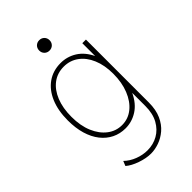

<svg xmlns="http://www.w3.org/2000/svg" viewBox="-268 -792 1098 1098"><g transform="rotate(-45 281.0 -242.5)"><path d="M271.5 212.9Q232.9 212.9 188 197.3Q143.1 181.6 117.2 159.2L128.9 129.9Q156.7 156.7 194.6 171.1Q232.4 185.5 270.5 185.5Q316.9 185.5 355.5 163.8Q394 142.1 417.2 100.3Q440.4 58.6 440.4 -2V-109.4H435.5L441.4 -137.7V-377L435.5 -407.2H439.5V-511.7H468.8V-3.9Q468.8 55.7 450 97.2Q431.2 138.7 401.1 164.1Q371.1 189.5 336.9 201.2Q302.7 212.9 271.5 212.9ZM270.5 7.8Q226.1 7.8 189 -10.5Q151.9 -28.8 124.8 -63.2Q97.7 -97.7 83 -146.7Q68.4 -195.8 68.4 -257.8Q68.4 -337.9 93.5 -396.7Q118.7 -455.6 164.3 -487.5Q210 -519.5 271.5 -519.5Q324.2 -519.5 368.9 -491.5Q413.6 -463.4 440.7 -405.5Q467.8 -347.7 467.8 -257.8Q467.8 -167.5 440.2 -108.6Q412.6 -49.8 367.7 -21Q322.8 7.8 270.5 7.8ZM269.5 -19.5Q319.8 -19.5 358.6 -51Q397.5 -82.5 419.4 -137.5Q441.4 -192.4 441.4 -262.7Q441.4 -332.5 419.4 -384Q397.5 -435.5 358.6 -463.9Q319.8 -492.2 269.5 -492.2Q217.3 -492.2 178.7 -462.9Q140.1 -433.6 118.9 -380.9Q97.7 -328.1 97.7 -257.8Q97.7 -185.5 120.4 -132.1Q143.1 -78.6 181.9 -49.1Q220.7 -19.5 269.5 -19.5ZM277.3 -614.3Q259.3 -614.3 247.3 -626.2Q235.4 -638.2 235.4 -656.2Q235.4 -674.3 247.3 -686.3Q259.3 -698.2 277.3 -698.2Q295.4 -698.2 307.4 -686.3Q319.3 -674.3 319.3 -656.2Q319.3 -638.2 307.4 -626.2Q295.4 -614.3 277.3 -614.3Z"/></g></svg>

Font: Reddit Mono ExtraLight
Style: Regular
Weight: 250
Monospace: yes
Designer: Stephen Hutchings
Foundry: Reddit
Version: Version 1.014